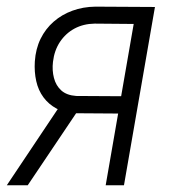

<svg xmlns="http://www.w3.org/2000/svg" viewBox="-30 -549 513 569"><path d="M152.8 -243.2 215.3 -242.7 52.2 0H-9.8ZM252.9 -529.3 429.2 -528.3 337.4 0H283.2L366.2 -478L250.5 -479Q217.3 -478.5 190.9 -464.4Q164.6 -450.2 147.7 -424.8Q130.9 -399.4 127 -365.7Q124 -340.3 129.9 -317.9Q135.7 -295.4 151.6 -281Q167.5 -266.6 195.8 -264.6L348.1 -263.7L338.9 -212.4L193.8 -213.4Q161.6 -214.4 137.9 -227.1Q114.3 -239.7 98.9 -260.5Q83.5 -281.2 77.4 -308.6Q71.3 -335.9 73.2 -366.7Q75.7 -404.3 90.3 -434.1Q105 -463.9 129.2 -484.9Q153.3 -505.9 184.6 -517.3Q215.8 -528.8 252.9 -529.3Z"/></svg>

Font: Roboto Condensed Light
Style: Italic
Weight: 300
Italic angle: -12°
Designer: Christian Robertson
Foundry: Google
Version: Version 3.0; 2020